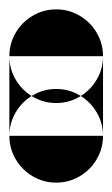

<svg xmlns="http://www.w3.org/2000/svg" viewBox="-20 -220 240 410"><path d="M0 -100H200V70H0ZM100 -200Q73 -200 50 -186.5Q27 -173 13.5 -150Q0 -127 0 -100Q0 -73 13.5 -50Q27 -27 50 -13.5Q73 0 100 0Q127 0 150 -13.5Q173 -27 186.5 -50Q200 -73 200 -100Q200 -127 186.5 -150Q173 -173 150 -186.5Q127 -200 100 -200ZM100 -30Q73 -30 50 -16.5Q27 -3 13.5 20Q0 43 0 70Q0 97 13.5 120Q27 143 50 156.5Q73 170 100 170Q127 170 150 156.5Q173 143 186.5 120Q200 97 200 70Q200 43 186.5 20Q173 -3 150 -16.5Q127 -30 100 -30Z"/></svg>

Font: Wavefont ExtraBold
Style: Regular
Weight: 800
Monospace: yes
Version: Version 3.005;gftools[0.9.33]